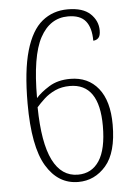

<svg xmlns="http://www.w3.org/2000/svg" viewBox="-53 -765 574 815"><g transform="rotate(-5 234.0 -357.0)"><path d="M248 10Q162 10 112 -73.5Q62 -157 62 -340Q62 -480 86.5 -564.5Q111 -649 157 -686.5Q203 -724 266 -724Q331 -724 362.5 -694Q394 -664 394 -623Q394 -600 385 -591Q376 -582 363 -582Q363 -637 340 -665.5Q317 -694 265 -694Q188 -694 146 -616.5Q104 -539 104 -360Q124 -383 161 -406Q198 -429 251 -429Q327 -429 370.5 -375Q414 -321 414 -220Q414 -101 366 -45.5Q318 10 248 10ZM249 -21Q308 -21 340 -70Q372 -119 372 -218Q372 -399 247 -399Q212 -399 184.5 -386.5Q157 -374 137 -355.5Q117 -337 103 -321Q105 -169 142 -95Q179 -21 249 -21Z"/></g></svg>

Font: Noto Serif Ethiopic Condensed ExtraLight
Style: Regular
Weight: 200
Width: 3
Designer: Monotype Design Team
Foundry: Monotype Imaging Inc.
Version: Version 2.102; ttfautohint (v1.8.4.7-5d5b)